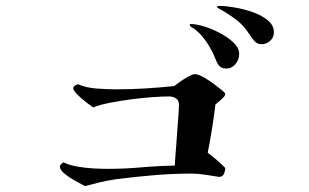

<svg xmlns="http://www.w3.org/2000/svg" viewBox="-20 -765 1040 647"><path d="M739 -448Q739 -441 725.5 -429.5Q712 -418 706 -413Q701 -372 694.5 -331.5Q688 -291 680 -250Q713 -226 739 -199Q739 -189 734.5 -179Q730 -169 718 -169Q714 -169 712 -170Q690 -173 669 -176.5Q648 -180 625 -180Q561 -180 497 -174.5Q433 -169 370 -161Q344 -157 318 -151Q292 -145 266 -138Q257 -143 236.5 -154Q216 -165 199 -178.5Q182 -192 182 -203Q182 -208 186 -212Q190 -216 194 -218Q212 -209 239 -204Q266 -199 294 -197.5Q322 -196 342 -196Q399 -196 455.5 -201Q512 -206 569 -207Q571 -242 574 -277Q577 -312 579 -346Q580 -363 581.5 -380Q583 -397 583 -413Q583 -427 573 -433.5Q563 -440 550 -440Q526 -440 491.5 -437.5Q457 -435 420 -430Q383 -425 349.5 -418.5Q316 -412 294 -403Q288 -407 271.5 -419.5Q255 -432 241 -446Q227 -460 227 -467Q227 -473 232.5 -476.5Q238 -480 243 -481Q271 -469 307 -466.5Q343 -464 373 -464Q422 -464 470.5 -467Q519 -470 567 -475Q573 -480 586.5 -489.5Q600 -499 614.5 -507Q629 -515 636 -515Q642 -515 648 -513Q654 -511 660 -508Q665 -506 677.5 -498Q690 -490 704 -479.5Q718 -469 728.5 -460.5Q739 -452 739 -448ZM786 -583Q786 -564 773.5 -549Q761 -534 741 -534Q727 -534 718 -544Q714 -549 710.5 -556Q707 -563 705 -569Q695 -594 678.5 -619.5Q662 -645 642 -662Q637 -667 629 -671Q621 -675 619 -682Q620 -684 624 -684Q641 -684 667.5 -676Q694 -668 721.5 -653.5Q749 -639 767.5 -621Q786 -603 786 -583ZM903 -656Q903 -639 890.5 -627.5Q878 -616 861 -616Q847 -616 838 -626Q829 -636 822 -647Q802 -679 775.5 -699Q749 -719 716 -737Q714 -738 710 -742Q713 -745 721 -745Q739 -745 769.5 -740Q800 -735 830.5 -724.5Q861 -714 882 -697Q903 -680 903 -656Z"/></svg>

Font: Kaisei HarunoUmi
Style: Regular
Weight: 400
Designer: Font-Kai, 金井和夫
Foundry: KAZUO KANAI
Version: Version 5.003